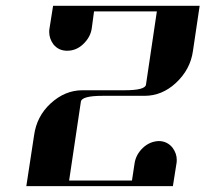

<svg xmlns="http://www.w3.org/2000/svg" viewBox="-20 -635 701 655"><path d="M69.8 0 96.2 -172.9Q105 -238.3 152.8 -282.2Q201.7 -327.1 261.2 -327.1H404.8Q475.1 -327.1 478 -346.2L515.1 -596.2H300.8L293 -538.1Q288.6 -507.8 263.2 -483.9Q239.7 -461.9 209 -461.9Q179.7 -461.9 162.1 -483.9Q147.9 -503.4 147.9 -525.9Q147.9 -534.2 148.9 -538.1L161.1 -615.2H661.1L638.2 -460.9Q629.4 -397.9 580.1 -352.1Q532.7 -308.1 473.1 -308.1H330.1Q258.8 -308.1 255.9 -288.1L215.8 -19H430.2L439 -77.1Q443.4 -107.9 467.8 -130.9Q490.7 -152.3 521 -153.8Q550.3 -153.8 568.8 -130.9Q583 -111.3 583 -89.8Q583 -81.1 582 -77.1L569.8 0Z"/></svg>

Font: Hjet
Style: Italic
Weight: 400
Designer: T. Christopher White
Version: Version 1.2